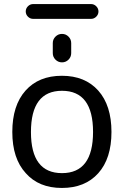

<svg xmlns="http://www.w3.org/2000/svg" viewBox="-20 -927 597 936"><path d="M130.9 -283.2Q130.9 -83 282.2 -83Q433.6 -83 433.6 -283.7Q433.6 -484.4 282.2 -484.4Q130.9 -484.4 130.9 -283.2ZM141.6 -835Q127 -835 116.2 -845.7Q105.5 -856.4 105.5 -871.1Q105.5 -885.7 116.2 -896.5Q127 -907.2 141.6 -907.2H423.8Q438.5 -907.2 449.2 -896.5Q460 -885.7 460 -871.1Q460 -856.4 449.2 -845.7Q438.5 -835 423.8 -835ZM237.3 -668V-716.8Q237.3 -735.4 250.5 -748.5Q263.7 -761.7 282.2 -761.7Q300.8 -761.7 314 -748.5Q327.1 -735.4 327.1 -716.8V-668Q327.1 -649.4 314 -636.2Q300.8 -623 282.2 -623Q263.7 -623 250.5 -636.2Q237.3 -649.4 237.3 -668ZM105.5 -83Q40 -154.3 40 -283.7Q40 -413.1 104.5 -485.4Q168.9 -557.6 281.7 -557.6Q394.5 -557.6 459 -485.4Q523.4 -413.1 523.4 -283.7Q523.4 -154.3 459 -82.5Q394.5 -10.7 281.7 -10.7Q168.9 -10.7 105.5 -83Z"/></svg>

Font: Gen Jyuu GothicX Regular
Style: Regular
Weight: 400
Designer: [Source Han Sans]
Ryoko NISHIZUKA  (kana & ideographs); Paul D. Hunt (Latin, Greek & Cyrillic); Wenlong ZHANG  (bopomofo
Version: Version 1.002.20150607